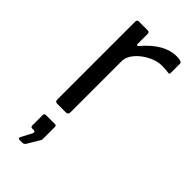

<svg xmlns="http://www.w3.org/2000/svg" viewBox="-248 -590 878 878"><g transform="rotate(45 191.5 -150.5)"><path d="M91 0Q77 0 77 -13V-517Q77 -530 88 -530H146Q157 -530 157 -519V-454Q157 -448 160.5 -447Q164 -446 168 -451Q244 -540 323 -540Q358 -540 358 -527V-467Q358 -457 349 -459Q331 -462 304 -462Q275 -462 241 -445Q207 -428 184 -401Q161 -374 161 -346V-15Q161 0 146 0ZM85 239Q80 239 78.5 235.5Q77 232 79 227L106 176Q108 173 108 168Q108 161 101 161H92Q85 161 82.5 158.5Q80 156 80 149V84Q80 73 90 73H149Q158 73 158 82V161Q158 164 157 166Q156 168 156 169L119 231Q115 236 111 237.5Q107 239 100 239Z"/></g></svg>

Font: Libre Franklin
Style: Regular
Weight: 400
Designer: Pablo Impallari, Rodrigo Fuenzalida
Foundry: Impallari Type
Version: Version 1.001; ttfautohint (v1.4.1)